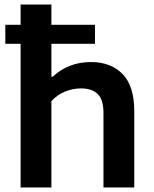

<svg xmlns="http://www.w3.org/2000/svg" viewBox="-20 -828 678 848"><path d="M573 -337V0H437V-329.5Q437 -388 411.5 -412.8Q386 -437.5 337.5 -437.5Q301 -437.5 266 -423Q231 -408.5 207 -381V0H71V-634.5H3.5V-718.5H71V-808H207V-718.5H399.5V-634.5H207V-489.5H213.5Q246.5 -521 289.2 -537.5Q332 -554 381.5 -554Q469.5 -554 521.2 -501.2Q573 -448.5 573 -337Z"/></svg>

Font: Encode Sans Semi Expanded SmBd
Style: Regular
Weight: 600
Width: 6
Designer: Multiple Designers
Foundry: Impallari Type
Version: Version 2.000